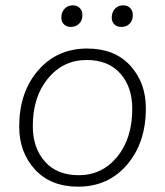

<svg xmlns="http://www.w3.org/2000/svg" viewBox="-20 -691 619 720"><path d="M246 -590Q230 -590 220 -599.5Q210 -609 210 -625Q210 -645 222 -658Q234 -671 253 -671Q269 -671 279 -661Q289 -651 289 -635Q289 -614 276.5 -602Q264 -590 246 -590ZM435 -590Q419 -590 409 -599.5Q399 -609 399 -625Q399 -645 411 -658Q423 -671 442 -671Q458 -671 468 -661Q478 -651 478 -635Q478 -614 466 -602Q454 -590 435 -590ZM273 9Q170 9 111 -55.5Q52 -120 52 -216Q52 -345 123 -427Q194 -509 307 -509Q410 -509 468.5 -445Q527 -381 527 -285Q527 -156 456.5 -73.5Q386 9 273 9ZM275 -34Q363 -34 419.5 -103Q476 -172 476 -283Q476 -365 431 -415.5Q386 -466 305 -466Q217 -466 160 -397Q103 -328 103 -218Q103 -136 148.5 -85Q194 -34 275 -34Z"/></svg>

Font: Elaine Sans Light
Style: Italic
Weight: 300
Italic angle: -13°
Designer: Wei Huang
Foundry: Wei Huang
Version: Version 2.001;December 24, 2019;FontCreator 12.0.0.2547 64-b